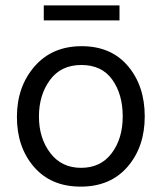

<svg xmlns="http://www.w3.org/2000/svg" viewBox="-20 -686 602 715"><path d="M425 -610H143V-666H425ZM283 -444Q207 -444 166 -388Q125 -332 125 -252Q125 -172 167 -116.5Q209 -61 282 -61Q355 -61 396 -115.5Q437 -170 437 -252.5Q437 -335 398 -389.5Q359 -444 283 -444ZM284 -514Q394 -514 456.5 -440Q519 -366 519 -252.5Q519 -139 455 -65Q391 9 280.5 9Q170 9 106.5 -64.5Q43 -138 43 -250.5Q43 -363 108.5 -438.5Q174 -514 284 -514Z"/></svg>

Font: Hind Madurai
Style: Regular
Weight: 400
Designer: Jyotish Sonowal
Foundry: Indian Type Foundry
Version: Version 0.702;PS 1.0;hotconv 1.0.81;makeotf.lib2.5.63406